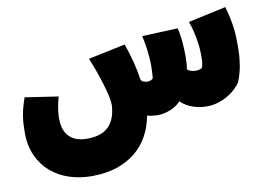

<svg xmlns="http://www.w3.org/2000/svg" viewBox="-71 -542 1199 866"><g transform="rotate(-10 528.5 -109.0)"><path d="M293.5 44.9Q357.9 44.9 391.1 12Q424.3 -21 427.7 -85.9Q427.7 -102.1 421.9 -128.7Q416 -155.3 406.5 -186.3Q397 -217.3 385.5 -249.3Q374 -281.2 362.3 -308.6L532.2 -344.2Q562 -261.2 575.2 -174.8Q581.1 -166 589.4 -163.8Q597.7 -161.6 607.9 -161.6Q614.3 -161.6 621.1 -165Q627.9 -168.5 630.4 -171.9Q630.9 -176.8 631.6 -184.8Q632.3 -192.9 632.6 -201.7Q632.8 -210.4 633.1 -218.8Q633.3 -227.1 633.3 -231.9Q633.3 -248.5 631.8 -266.8Q630.4 -285.2 628.2 -303.2Q626 -321.3 622.8 -337.9Q619.6 -354.5 616.7 -367.7L780.3 -374.5Q789.1 -337.4 791.3 -303.2Q793.5 -269 793.5 -245.6Q793.5 -230.5 792.7 -216.6Q792 -202.6 789.1 -185.5Q796.4 -178.2 807.6 -175Q818.8 -171.9 825.2 -171.9Q835 -171.9 844.5 -174.1Q854 -176.3 857.9 -181.6Q860.8 -190.9 862.3 -203.4Q863.8 -215.8 863.8 -236.3Q863.8 -246.6 862.8 -263.4Q861.8 -280.3 858.6 -301Q855.5 -321.8 849.9 -345.7Q844.2 -369.6 835.4 -394L1008.3 -431.6Q1017.1 -401.4 1022.2 -376.7Q1027.3 -352.1 1030 -330.1Q1032.7 -308.1 1033.2 -288.1Q1033.7 -268.1 1033.7 -247.1Q1033.7 -222.7 1032 -201.4Q1030.3 -180.2 1027.1 -160.9Q1023.9 -141.6 1018.8 -123.8Q1013.7 -106 1006.3 -87.9Q996.6 -72.3 980.5 -57.4Q964.4 -42.5 943.8 -30.8Q923.3 -19 899.2 -12Q875 -4.9 848.6 -4.9Q834.5 -4.9 818.6 -7.3Q802.7 -9.8 787.1 -14.9Q771.5 -20 756.8 -28.6Q742.2 -37.1 730 -49.3Q723.6 -41 712.6 -33Q701.7 -24.9 687.5 -18.6Q673.3 -12.2 657 -8.3Q640.6 -4.4 624 -4.4Q615.2 -4.4 601.8 -5.9Q588.4 -7.3 576.2 -11.2Q566.9 39.1 544.2 80.6Q521.5 122.1 484.9 151.9Q448.2 181.6 398.2 198.2Q348.1 214.8 283.7 214.8Q230 214.8 181.9 199.2Q133.8 183.6 97.7 152.6Q61.5 121.6 40.5 75.7Q19.5 29.8 19.5 -30.3Q19.5 -51.3 20.5 -68.8Q21.5 -86.4 24.2 -104.5Q26.9 -122.6 32.2 -142.6Q37.6 -162.6 46.4 -188L198.2 -165Q189.5 -134.3 186 -108.6Q182.6 -83 182.6 -68.8Q182.6 -45.9 187.7 -25.4Q192.9 -4.9 205.6 10.7Q218.3 26.4 239.5 35.6Q260.7 44.9 293.5 44.9Z"/></g></svg>

Font: DimaFred
Style: Bold
Weight: 800
Designer: R.Balvardi
Foundry: R.Balvardi (r.balvardi@gmail.com)
Version: Version 1.00;August 2, 2018;FontCreator 11.5.0.2427 64-bit